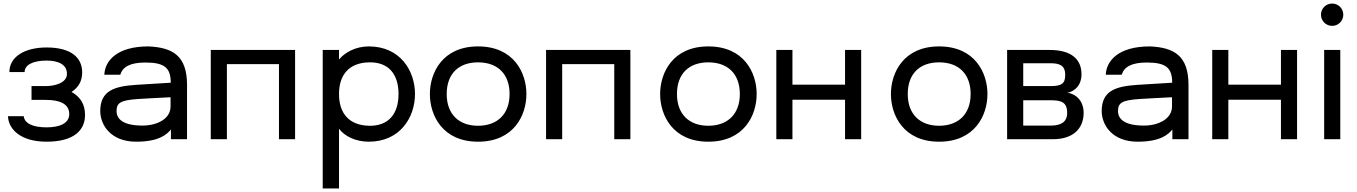

<svg xmlns="http://www.w3.org/2000/svg" viewBox="-20 -786 7662 1084"><path d="M243 14C400 14 460 -53 460 -136C460 -196 436 -237 384 -267C422 -292 444 -327 444 -377C444 -464 377 -518 243 -518C120 -518 33 -466 33 -379H119C119 -420 167 -444 243 -444C300 -444 358 -427 358 -369C358 -318 290 -300 239 -300H158V-222H239C317 -222 371 -200 371 -142C371 -89 316 -67 243 -67C162 -67 118 -91 114 -130H25C28 -55 98 14 243 14Z M749 14C879 14 923 -28 945 -55V0H1036V-307C1036 -472 954 -518 818 -524C638 -524 572 -441 569 -364H659C672 -408 714 -433 801 -433C910 -433 944 -402 944 -319L749 -307C627 -299 546 -275 546 -159C546 -83 603 14 749 14ZM784 -77C652 -77 638 -131 638 -159C638 -207 663 -220 759 -227C777 -228 874 -234 943 -237V-185C943 -116 869 -77 784 -77Z M1646 -504H1170V0H1261V-424H1555V0H1646Z M1894 278V-59C1925 -18 1986 14 2062 14C2240 14 2323 -125 2323 -255C2323 -386 2240 -524 2062 -524C1986 -524 1925 -488 1894 -450V-504H1802V278ZM2062 -76C1950 -79 1894 -147 1894 -255C1894 -363 1950 -431 2062 -434C2176 -437 2230 -365 2230 -255C2230 -146 2176 -73 2062 -76Z M2679 14C2881 14 2952 -135 2952 -255C2952 -375 2881 -524 2679 -524C2478 -524 2407 -375 2407 -255C2407 -135 2478 14 2679 14ZM2679 -76C2570 -76 2502 -142 2502 -255C2502 -368 2568 -434 2679 -434C2790 -434 2857 -368 2857 -255C2857 -142 2788 -76 2679 -76Z M3539 -504H3063V0H3154V-424H3448V0H3539Z M3979 14C4181 14 4252 -135 4252 -255C4252 -375 4181 -524 3979 -524C3778 -524 3707 -375 3707 -255C3707 -135 3778 14 3979 14ZM3979 -76C3870 -76 3802 -142 3802 -255C3802 -368 3868 -434 3979 -434C4090 -434 4157 -368 4157 -255C4157 -142 4088 -76 3979 -76Z M4454 0V-223H4751V0H4842V-504H4751V-308H4454V-504H4363V0Z M5282 14C5484 14 5555 -135 5555 -255C5555 -375 5484 -524 5282 -524C5081 -524 5010 -375 5010 -255C5010 -135 5081 14 5282 14ZM5282 -76C5173 -76 5105 -142 5105 -255C5105 -368 5171 -434 5282 -434C5393 -434 5460 -368 5460 -255C5460 -142 5391 -76 5282 -76Z M5924 0C6040 0 6098 -61 6098 -149C6098 -231 6036 -262 6003 -262C6019 -262 6086 -283 6086 -367C6086 -451 6029 -504 5906 -504H5666V0ZM5757 -429H5909C5961 -429 5994 -418 5994 -363C5994 -313 5973 -300 5910 -300H5757ZM5757 -220H5912C5972 -220 6005 -209 6005 -149C6005 -98 5971 -77 5914 -77H5757Z M6403 14C6533 14 6577 -28 6599 -55V0H6690V-307C6690 -472 6608 -518 6472 -524C6292 -524 6226 -441 6223 -364H6313C6326 -408 6368 -433 6455 -433C6564 -433 6598 -402 6598 -319L6403 -307C6281 -299 6200 -275 6200 -159C6200 -83 6257 14 6403 14ZM6438 -77C6306 -77 6292 -131 6292 -159C6292 -207 6317 -220 6413 -227C6431 -228 6528 -234 6597 -237V-185C6597 -116 6523 -77 6438 -77Z M6915 0V-223H7212V0H7303V-504H7212V-308H6915V-504H6824V0Z M7501 -640C7536 -640 7564 -668 7564 -703C7564 -738 7536 -766 7501 -766C7466 -766 7438 -738 7438 -703C7438 -668 7466 -640 7501 -640ZM7547 0V-504H7456V0Z"/></svg>

Font: Hibana SubMedium
Style: Regular
Weight: 500
Width: 6
Designer: pygmalion
Foundry: ybstudio
Version: Version 0.930;hotconv 1.0.109;makeotfexe 2.5.65596